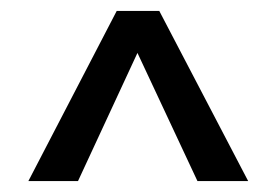

<svg xmlns="http://www.w3.org/2000/svg" viewBox="-20 -859 507 352"><path d="M272 -839 435 -527H342L232 -762L123 -527H32L194 -839Z"/></svg>

Font: Fira Sans Condensed
Style: Regular
Weight: 400
Width: 3
Designer: Carrois Corporate & Edenspiekermann AG
Foundry: Carrois Corporate GbR & Edenspiekermann AG
Version: Version 4.202;PS 004.202;hotconv 1.0.88;makeotf.lib2.5.64775